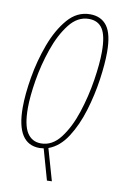

<svg xmlns="http://www.w3.org/2000/svg" viewBox="-98 -778 630 1003"><g transform="rotate(10 217.5 -276.5)"><path d="M225 171 251 170 203 2Q261 -19 302 -82.5Q343 -146 368.5 -230Q394 -314 406 -398Q418 -482 418 -544Q418 -640 387 -682Q356 -724 297 -724Q228 -724 178.5 -666.5Q129 -609 97 -522.5Q65 -436 49.5 -344.5Q34 -253 34 -184Q34 10 157 10Q165 10 179 8ZM160 -15Q112 -15 86.5 -55Q61 -95 61 -186Q61 -246 75 -332Q89 -418 118 -502Q147 -586 191 -642.5Q235 -699 295 -699Q344 -699 367.5 -662.5Q391 -626 391 -542Q391 -478 377 -389Q363 -300 335 -214.5Q307 -129 263.5 -72Q220 -15 160 -15Z"/></g></svg>

Font: Noto Sans Display Condensed Thin
Style: Italic
Weight: 250
Width: 3
Italic angle: -12°
Designer: Monotype Design Team
Foundry: Monotype Imaging Inc.
Version: Version 1.900